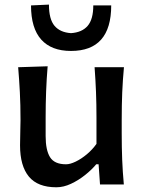

<svg xmlns="http://www.w3.org/2000/svg" viewBox="-20 -782 608 814"><path d="M219 12Q140 12 102.5 -33.2Q65 -78.5 65 -166Q65 -198.5 66 -222.8Q67 -247 67 -272Q67 -338.5 64.2 -390.8Q61.5 -443 57 -497L182 -501Q177.5 -446.5 175.5 -394Q173.5 -341.5 173.5 -284V-205Q173.5 -145.5 192.2 -115.5Q211 -85.5 260 -85.5Q277.5 -85.5 301.2 -97Q325 -108.5 348.5 -128.2Q372 -148 389 -172V-284Q389 -341.5 387 -392.2Q385 -443 381 -497H505.5Q500.5 -443 498.2 -390.8Q496 -338.5 496 -272V-218Q496 -156 498 -105.2Q500 -54.5 505 0H404L398 -85.5H388Q368.5 -62 340.5 -39.8Q312.5 -17.5 281 -2.8Q249.5 12 219 12ZM281 -566Q198 -566 154.8 -614.2Q111.5 -662.5 111.5 -759L187.5 -762.5Q187.5 -700.5 211.2 -672.5Q235 -644.5 281 -641.5Q327.5 -644.5 351.5 -672.2Q375.5 -700 375.5 -759H451.5Q451.5 -566 281 -566Z"/></svg>

Font: Commissioner Flair Medium
Style: Regular
Weight: 500
Designer: Kostas Bartsokas
Foundry: Kostas Bartsokas
Version: Version 1.000; ttfautohint (v1.8.3)